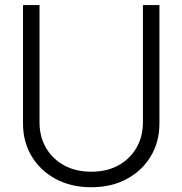

<svg xmlns="http://www.w3.org/2000/svg" viewBox="-20 -748 739 778"><path d="M349.6 10.7Q268.1 10.7 205.6 -22.9Q143.1 -56.6 108.2 -115Q73.2 -173.3 73.2 -247.6V-727.5H140.1V-252.4Q140.1 -194.3 166.3 -149.2Q192.4 -104 239.5 -78.1Q286.6 -52.2 349.6 -52.2Q413.1 -52.2 460 -78.1Q506.8 -104 533 -149.2Q559.1 -194.3 559.1 -252.4V-727.5H626V-247.6Q626 -173.3 591.1 -115Q556.2 -56.6 493.9 -22.9Q431.6 10.7 349.6 10.7Z"/></svg>

Font: Inter 28pt Light
Style: Regular
Weight: 300
Designer: Rasmus Andersson
Foundry: rsms
Version: Version 4.001;git-66647c0bb